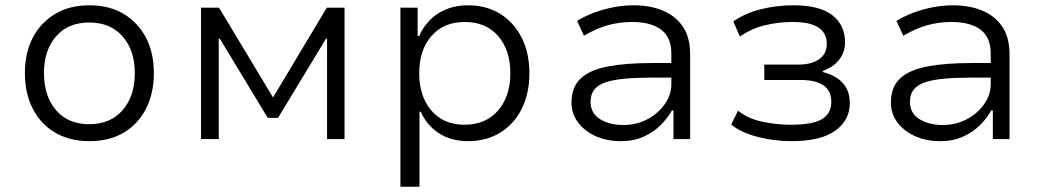

<svg xmlns="http://www.w3.org/2000/svg" viewBox="-20 -525 3935 725"><path d="M318 8Q243 8 188.5 -24Q134 -56 104 -114Q74 -172 74 -249Q74 -326 104 -383Q134 -440 188.5 -472.5Q243 -505 317 -505Q393 -505 447 -472.5Q501 -440 531 -383Q561 -326 561 -249Q561 -172 531 -114Q501 -56 447 -24Q393 8 318 8ZM317 -56Q397 -56 443 -109Q489 -162 489 -249Q489 -335 443 -387.5Q397 -440 317 -440Q237 -440 191.5 -387.5Q146 -335 146 -249Q146 -162 191.5 -109Q237 -56 317 -56Z M739 0V-496H807L1011 -157L1214 -496H1281V0H1215V-379H1211L1030 -80H991L810 -379H806V0Z M1492 180V-496H1557V-389H1563Q1587 -444 1635 -474.5Q1683 -505 1747 -505Q1817 -505 1869 -472.5Q1921 -440 1950 -382.5Q1979 -325 1979 -248Q1979 -173 1950.5 -115Q1922 -57 1869.5 -24.5Q1817 8 1747 8Q1684 8 1638 -21.5Q1592 -51 1569 -103H1564V180ZM1734 -54Q1814 -54 1860.5 -107.5Q1907 -161 1907 -249Q1907 -336 1861 -389Q1815 -442 1735 -442Q1655 -442 1609 -389Q1563 -336 1563 -249Q1563 -161 1609 -107.5Q1655 -54 1734 -54Z M2324 8Q2271 8 2229 -11Q2187 -30 2162.5 -63Q2138 -96 2138 -137Q2138 -196 2172.5 -228.5Q2207 -261 2275 -274Q2343 -287 2442 -287H2529V-232H2445Q2385 -232 2340.5 -228Q2296 -224 2267.5 -214.5Q2239 -205 2224.5 -187Q2210 -169 2210 -141Q2210 -97 2246 -75Q2282 -53 2334 -53Q2383 -53 2424 -74.5Q2465 -96 2490 -131.5Q2515 -167 2515 -207V-323Q2515 -384 2476.5 -413Q2438 -442 2367 -442Q2320 -442 2276 -430Q2232 -418 2185 -390L2159 -446Q2190 -465 2225.5 -478Q2261 -491 2298.5 -498Q2336 -505 2373 -505Q2435 -505 2483 -485Q2531 -465 2558.5 -424.5Q2586 -384 2586 -319V0H2523V-108H2517Q2502 -80 2475 -53Q2448 -26 2410.5 -9Q2373 8 2324 8Z M2969 8Q2900 8 2837.5 -9Q2775 -26 2741 -55L2767 -107Q2804 -77 2858 -65.5Q2912 -54 2967 -54Q3048 -54 3083.5 -75Q3119 -96 3119 -140Q3119 -183 3089 -203Q3059 -223 3003 -223H2866V-281H2994Q3043 -281 3072.5 -301Q3102 -321 3102 -360Q3102 -400 3070.5 -421Q3039 -442 2973 -442Q2919 -442 2868 -429.5Q2817 -417 2774 -387L2749 -444Q2793 -475 2852.5 -490Q2912 -505 2976 -505Q3075 -505 3123 -467.5Q3171 -430 3171 -365Q3171 -329 3149.5 -300.5Q3128 -272 3087 -257V-253Q3122 -244 3144.5 -227.5Q3167 -211 3178 -188.5Q3189 -166 3189 -136Q3189 -71 3134 -31.5Q3079 8 2969 8Z M3530 8Q3477 8 3435 -11Q3393 -30 3368.5 -63Q3344 -96 3344 -137Q3344 -196 3378.5 -228.5Q3413 -261 3481 -274Q3549 -287 3648 -287H3735V-232H3651Q3591 -232 3546.5 -228Q3502 -224 3473.5 -214.5Q3445 -205 3430.5 -187Q3416 -169 3416 -141Q3416 -97 3452 -75Q3488 -53 3540 -53Q3589 -53 3630 -74.5Q3671 -96 3696 -131.5Q3721 -167 3721 -207V-323Q3721 -384 3682.5 -413Q3644 -442 3573 -442Q3526 -442 3482 -430Q3438 -418 3391 -390L3365 -446Q3396 -465 3431.5 -478Q3467 -491 3504.5 -498Q3542 -505 3579 -505Q3641 -505 3689 -485Q3737 -465 3764.5 -424.5Q3792 -384 3792 -319V0H3729V-108H3723Q3708 -80 3681 -53Q3654 -26 3616.5 -9Q3579 8 3530 8Z"/></svg>

Font: Nunito Sans 6pt Light
Style: Regular
Weight: 300
Version: Version 3.101;gftools[0.9.27]